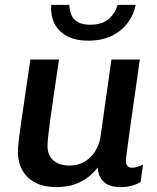

<svg xmlns="http://www.w3.org/2000/svg" viewBox="-20 -754 640 784"><path d="M211 10Q135 10 94 -29.5Q53 -69 53 -135Q53 -148 56 -175.5Q59 -203 65.5 -247.5Q72 -292 81.5 -357.5Q91 -423 104 -511H221Q208 -424 199 -362.5Q190 -301 184.5 -260Q179 -219 176.5 -195Q174 -171 174 -158Q174 -120 198 -99Q222 -78 264 -78Q315 -78 349.5 -112.5Q384 -147 391 -200L435 -511H551Q541 -438 530.5 -367Q520 -296 512 -237.5Q504 -179 499 -141.5Q494 -104 494 -96Q494 -83 501 -76Q508 -69 518 -69Q538 -69 564 -82L554 -11Q538 -1 518 4.5Q498 10 472 10Q426 10 403.5 -11.5Q381 -33 379 -70Q364 -50 341 -31.5Q318 -13 285.5 -1.5Q253 10 211 10ZM341 -588Q287 -588 252 -607.5Q217 -627 201.5 -660Q186 -693 189 -734H263Q265 -691 286.5 -672Q308 -653 348 -653Q392 -653 418.5 -672Q445 -691 461 -734H534Q526 -693 501 -660Q476 -627 436 -607.5Q396 -588 341 -588Z"/></svg>

Font: Chivo Mono Medium Medium
Style: Italic
Weight: 500
Italic angle: -8.05°
Monospace: yes
Version: Version 1.008